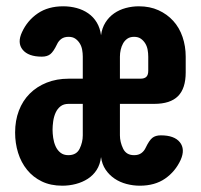

<svg xmlns="http://www.w3.org/2000/svg" viewBox="-20 -580 640 610"><path d="M243 -330V-400Q243 -411 241 -422Q239 -433 233.5 -442Q228 -451 219.5 -457Q211 -463 198 -463Q184 -463 175 -456.5Q166 -450 161 -439Q150 -416 140 -408Q130 -400 113 -400Q70 -400 52 -422Q34 -444 50 -478Q67 -515 100 -537.5Q133 -560 181 -560Q203 -560 223.5 -554.5Q244 -549 260.5 -537.5Q277 -526 287.5 -508.5Q298 -491 301 -468Q304 -491 315 -508.5Q326 -526 342.5 -537.5Q359 -549 379.5 -554.5Q400 -560 421 -560Q456 -560 483.5 -547.5Q511 -535 530.5 -513.5Q550 -492 560 -462.5Q570 -433 570 -400V-350Q570 -299 545.5 -274.5Q521 -250 470 -250H361V-150Q361 -129 371 -108Q381 -87 406 -87Q420 -87 429 -93.5Q438 -100 443 -111Q454 -134 464 -142Q474 -150 491 -150Q534 -150 551.5 -128Q569 -106 554 -72Q537 -35 504.5 -12.5Q472 10 424 10Q403 10 382 4.5Q361 -1 344 -12.5Q327 -24 315.5 -41Q304 -58 301 -81Q298 -57 287 -40Q276 -23 259 -12Q242 -1 221 4.5Q200 10 178 10Q141 10 113 -3.5Q85 -17 66 -40.5Q47 -64 37.5 -94.5Q28 -125 28 -159Q28 -197 40 -228.5Q52 -260 74.5 -282.5Q97 -305 128.5 -317.5Q160 -330 198 -330ZM243 -250H198Q182 -250 172 -242Q162 -234 156.5 -221.5Q151 -209 149 -194.5Q147 -180 147 -168Q147 -156 149 -142Q151 -128 156.5 -115.5Q162 -103 172 -95Q182 -87 197 -87Q223 -87 233 -107.5Q243 -128 243 -150ZM361 -330H426Q439 -330 445 -336Q451 -342 451 -355V-400Q451 -411 449 -422Q447 -433 441.5 -442Q436 -451 427.5 -457Q419 -463 406 -463Q393 -463 384.5 -457Q376 -451 371 -442Q366 -433 363.5 -422Q361 -411 361 -400Z"/></svg>

Font: Maple Mono ExtraBold
Style: Regular
Weight: 800
Monospace: yes
Designer: subframe7536
Version: Version 7.000